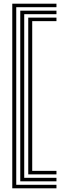

<svg xmlns="http://www.w3.org/2000/svg" viewBox="-20 -820 356 1040"><path d="M46.5 200V-800H285.8V-781H68V181H285.8V200ZM89.8 162.2V-762.2H285.8V-743.2H111.2V143.2H285.8V162.2ZM133 124.5V-724.5H285.8V-705.5H154.5V105.5H285.8V124.5Z"/></svg>

Font: Big Shoulders Inline Display Thin
Style: Bold
Weight: 700
Version: Version 2.002